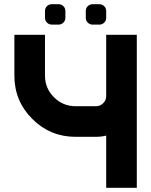

<svg xmlns="http://www.w3.org/2000/svg" viewBox="-20 -899 724 919"><path d="M48.8 -537.1V-732.4H195.3V-537.1Q195.3 -476.6 238.3 -433.6Q281.2 -390.6 341.8 -390.6H439.5Q459.5 -390.6 473.9 -405Q488.3 -419.4 488.3 -439.5V-732.4H634.8V0H488.3V-250Q464.8 -244.1 439.5 -244.1H341.8Q220.2 -244.1 134.5 -329.8Q48.8 -415.5 48.8 -537.1ZM390.6 -846.2Q390.6 -859.9 400.1 -869.4Q409.7 -878.9 423.3 -878.9H455.6Q469.2 -878.9 478.8 -869.4Q488.3 -859.9 488.3 -846.2V-814Q488.3 -800.3 478.8 -790.8Q469.2 -781.2 455.6 -781.2H423.3Q409.7 -781.2 400.1 -790.8Q390.6 -800.3 390.6 -814ZM195.3 -846.2Q195.3 -859.9 204.8 -869.4Q214.4 -878.9 228 -878.9H260.3Q273.9 -878.9 283.4 -869.4Q293 -859.9 293 -846.2V-814Q293 -800.3 283.4 -790.8Q273.9 -781.2 260.3 -781.2H228Q214.4 -781.2 204.8 -790.8Q195.3 -800.3 195.3 -814Z"/></svg>

Font: Audex
Style: Regular
Weight: 400
Designer: GGBotNet
Foundry: GGBotNet
Version: 1.00